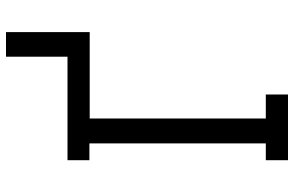

<svg xmlns="http://www.w3.org/2000/svg" viewBox="-190 -790 980 640"><g transform="rotate(-90 300.0 -470.0)"><path d="M86 0V-74H142V-662H86V-735H431V-940H513V-661H225V-74H305V0Z"/></g></svg>

Font: Iosevka Slab Extended
Style: Regular
Weight: 400
Width: 7
Monospace: yes
Designer: Belleve Invis
Foundry: Belleve Invis
Version: Version 11.1.1; ttfautohint (v1.8.3)